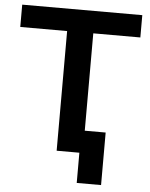

<svg xmlns="http://www.w3.org/2000/svg" viewBox="-57 -747 735 943"><g transform="rotate(5 310.0 -275.5)"><path d="M477 -110V149H357V0H245V-590H14V-700H606V-590H374V-110Z"/></g></svg>

Font: CMG Sans SemiBold
Style: Regular
Weight: 600
Designer: Julieta Ulanovsky
Foundry: Julieta Ulanovsky
Version: Version 7.200